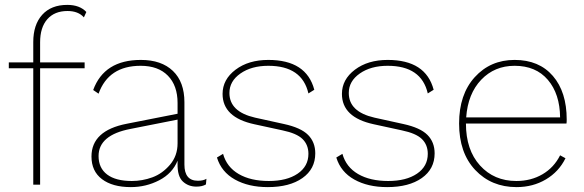

<svg xmlns="http://www.w3.org/2000/svg" viewBox="-20 -755 2387 785"><path d="M144 -582V-500H326V-476H144V0H116V-476H16V-500H116V-583Q116 -654 152.5 -694.5Q189 -735 255 -735Q306 -735 333 -706L323 -684Q300 -710 256 -710Q203 -710 173.5 -676.5Q144 -643 144 -582Z M789 -16Q811 -16 824 -24L822 -1Q807 8 783 8Q750 8 727.5 -13Q705 -34 706 -86V-98Q685 -46 631 -18Q577 10 515 10Q440 10 397 -22.5Q354 -55 354 -115Q354 -221 498 -249L706 -290V-334Q706 -405 666.5 -445.5Q627 -486 555 -486Q424 -486 383 -372L361 -387Q406 -510 556 -510Q640 -510 687 -465Q734 -420 734 -337V-82Q734 -16 789 -16ZM519 -15Q562 -15 603 -30Q644 -45 675 -81.5Q706 -118 706 -169V-266L514 -228Q383 -203 383 -117Q383 -68 418 -41.5Q453 -15 519 -15Z M1075 10Q996 10 940.5 -21Q885 -52 867 -111L892 -126Q907 -72 956 -43.5Q1005 -15 1079 -15Q1153 -15 1197 -45Q1241 -75 1241 -126Q1241 -163 1217 -186.5Q1193 -210 1135 -222L1020 -247Q890 -275 890 -371Q890 -430 943 -470Q996 -510 1077 -510Q1233 -510 1265 -388L1241 -373Q1215 -486 1077 -486Q1008 -486 963 -454.5Q918 -423 918 -375Q918 -298 1023 -274L1141 -248Q1210 -233 1239.5 -203.5Q1269 -174 1269 -128Q1269 -64 1216.5 -27Q1164 10 1075 10Z M1563 10Q1484 10 1428.5 -21Q1373 -52 1355 -111L1380 -126Q1395 -72 1444 -43.5Q1493 -15 1567 -15Q1641 -15 1685 -45Q1729 -75 1729 -126Q1729 -163 1705 -186.5Q1681 -210 1623 -222L1508 -247Q1378 -275 1378 -371Q1378 -430 1431 -470Q1484 -510 1565 -510Q1721 -510 1753 -388L1729 -373Q1703 -486 1565 -486Q1496 -486 1451 -454.5Q1406 -423 1406 -375Q1406 -298 1511 -274L1629 -248Q1698 -233 1727.5 -203.5Q1757 -174 1757 -128Q1757 -64 1704.5 -27Q1652 10 1563 10Z M2297 -266Q2297 -254 2296 -250H1885Q1885 -142 1942.5 -78.5Q2000 -15 2091 -15Q2151 -15 2198 -42.5Q2245 -70 2270 -120L2292 -108Q2265 -53 2212 -21.5Q2159 10 2092 10Q1989 10 1923 -60Q1857 -130 1857 -250Q1857 -369 1921 -439.5Q1985 -510 2084 -510Q2184 -510 2240.5 -444.5Q2297 -379 2297 -266ZM2084 -486Q2002 -486 1947.5 -429Q1893 -372 1886 -275H2270Q2269 -371 2220 -428.5Q2171 -486 2084 -486Z"/></svg>

Font: Elaine Sans ExtraLight
Style: Regular
Weight: 275
Designer: Wei Huang
Foundry: Wei Huang
Version: Version 2.001;December 24, 2019;FontCreator 12.0.0.2547 64-b